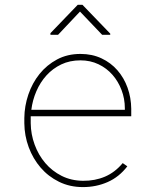

<svg xmlns="http://www.w3.org/2000/svg" viewBox="-20 -760 640 790"><path d="M433.6 -621.6V-616.7H400.4L309.1 -712.4L218.8 -616.7H187.5V-623.5L299.8 -740.2H319.3ZM321.3 9.8Q267.1 9.8 222.9 -12Q178.7 -33.7 147.2 -70.3Q115.7 -106.9 98.1 -154.3Q80.6 -201.7 80.1 -252.9V-274.4Q80.6 -323.7 96.7 -371.1Q112.8 -418.5 142.6 -455.6Q172.4 -492.7 214.8 -515.4Q257.3 -538.1 311 -538.1Q358.9 -538.1 397.5 -520Q436 -502 463.1 -470.9Q490.2 -439.9 504.9 -398.9Q519.5 -357.9 520 -312.5V-281.7H106.4V-274.4V-252.9Q106.9 -207.5 122.6 -164.8Q138.2 -122.1 166.3 -89.1Q194.3 -56.2 233.6 -36.4Q272.9 -16.6 321.3 -16.1Q370.6 -15.6 411.9 -33.2Q453.1 -50.8 484.9 -88.9L503.9 -75.7Q470.2 -31.7 423.1 -11Q376 9.8 321.3 9.8ZM311 -511.7Q267.1 -511.7 231.9 -494.9Q196.8 -478 171.1 -449.7Q145.5 -421.4 129.6 -384.5Q113.8 -347.7 108.9 -308.1H493.7V-314.5Q493.7 -353.5 480.2 -389.2Q466.8 -424.8 442.9 -452.1Q418.9 -479.5 385.3 -495.6Q351.6 -511.7 311 -511.7Z"/></svg>

Font: TypoPRO Roboto Mono
Style: Regular
Weight: 250
Designer: Google
Version: Version 2.000986; 2015; ttfautohint (v1.3)